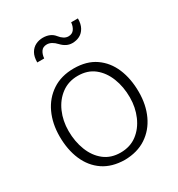

<svg xmlns="http://www.w3.org/2000/svg" viewBox="-171 -813 866 936"><g transform="rotate(-30 261.5 -345.0)"><path d="M259 13Q187 12 138.5 -21Q90 -54 65 -112Q40 -170 40 -245Q40 -317 66.5 -374Q93 -431 143.5 -464.5Q194 -498 265 -498Q337 -498 385.5 -464.5Q434 -431 458.5 -373Q483 -315 483 -240Q483 -168 456.5 -111Q430 -54 380 -21Q330 12 259 13ZM259 -28Q313 -28 351.5 -57Q390 -86 411 -134.5Q432 -183 432 -239Q432 -299 412.5 -348.5Q393 -398 356 -427.5Q319 -457 264 -457Q211 -457 172 -428Q133 -399 112 -351Q91 -303 91 -246Q91 -187 110.5 -137Q130 -87 167.5 -57.5Q205 -28 259 -28ZM367 -699Q365 -676 354 -661Q343 -646 322 -646Q309 -646 297 -653.5Q285 -661 274 -675Q263 -689 246.5 -696Q230 -703 209 -703Q187 -703 168 -693.5Q149 -684 137.5 -664Q126 -644 126 -612H165Q167 -635 177.5 -650Q188 -665 210 -665Q223 -665 236 -658Q249 -651 262 -637Q275 -623 290 -615.5Q305 -608 322 -608Q345 -608 363.5 -617.5Q382 -627 393.5 -647.5Q405 -668 405 -699Z"/></g></svg>

Font: Catamaran Thin
Style: Regular
Weight: 100
Designer: Pria Ravichandran
Version: Version 2.000